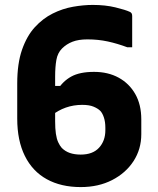

<svg xmlns="http://www.w3.org/2000/svg" viewBox="-20 -740 640 780"><path d="M357 -720Q408 -720 449 -710Q490 -700 507 -692Q512 -690 514.5 -686Q517 -682 517 -675Q517 -672 517 -659.5Q517 -647 517 -629.5Q517 -612 517 -594.5Q517 -577 517 -564Q517 -551 517 -548H497Q457 -563 418 -571.5Q379 -580 335 -580Q299 -580 274.5 -570.5Q250 -561 232 -543Q214 -525 209 -496.5Q204 -468 204 -429V-247Q204 -218 207 -197Q210 -176 216.5 -162Q223 -148 231 -139Q245 -125 264 -118.5Q283 -112 308 -112Q357 -112 382.5 -140Q408 -168 408 -211V-221Q408 -245 402 -263Q396 -281 387 -290Q378 -299 360.5 -306.5Q343 -314 314 -314Q279 -314 247.5 -303Q216 -292 187 -269V-391H241L213 -374Q235 -410 269.5 -429Q304 -448 362 -448Q419 -448 462 -424.5Q505 -401 529.5 -358Q554 -315 554 -255V-195Q554 -134 522.5 -85.5Q491 -37 435.5 -8.5Q380 20 308 20Q228 20 170 -12Q112 -44 81 -106.5Q50 -169 50 -258V-401Q50 -482 69.5 -538Q89 -594 121.5 -629.5Q154 -665 194 -685Q234 -705 276.5 -712.5Q319 -720 357 -720Z"/></svg>

Font: Recursive ExtraBold
Style: Regular
Weight: 800
Version: Version 1.085